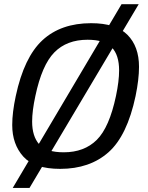

<svg xmlns="http://www.w3.org/2000/svg" viewBox="-20 -802 714 928"><path d="M271 14.2Q146 14.2 92.5 -45.4Q39.1 -105 39.1 -197.8Q39.1 -258.3 56.2 -337.9Q96.2 -525.4 185.3 -607.7Q274.4 -689.9 420.4 -689.9Q540 -689.9 595.9 -633.8Q651.9 -577.6 651.9 -479Q651.9 -418.5 635.3 -337.9Q594.7 -146 504.2 -65.9Q413.6 14.2 271 14.2ZM288.1 -65.9Q387.2 -65.9 447.8 -126Q508.3 -186 540.5 -337.9Q555.7 -410.2 555.7 -461.4Q555.7 -536.6 520 -573.2Q484.4 -609.9 403.3 -609.9Q302.7 -609.9 242.7 -548.8Q182.6 -487.8 150.9 -337.9Q135.3 -265.6 135.3 -214.4Q135.3 -143.6 169.2 -104.7Q203.1 -65.9 288.1 -65.9ZM122.6 106.4H41.5L567.4 -781.7H650.4Z"/></svg>

Font: Cadman
Style: Italic
Weight: 400
Italic angle: -12°
Designer: Paul James MIller
Foundry: High-Logic / Made with FontCreator
Version: Version 2.114;March 28, 2021;FontCreator 13.0.0.2683 64-bit